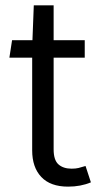

<svg xmlns="http://www.w3.org/2000/svg" viewBox="-20 -690 374 716"><path d="M319 -10Q281 6 234 6Q168 6 134 -30Q100 -66 100 -129V-475H15L25 -540H101L106 -670H180V-540H296V-475H180V-133Q180 -93 198 -77Q216 -61 247 -61Q262 -61 272.5 -63.5Q283 -66 299 -71Z"/></svg>

Font: Carrois Gothic
Style: Regular
Weight: 400
Designer: Ralph du Carrois
Foundry: Ralph du Carrois
Version: Version 1.002